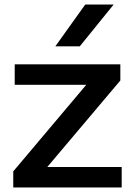

<svg xmlns="http://www.w3.org/2000/svg" viewBox="-20 -828 590 848"><path d="M38.5 0V-71L361 -453.5H45V-544H511.5V-472.5L189 -90.5H517.5V0ZM224.5 -623.5 356.5 -808H482L332.5 -623.5Z"/></svg>

Font: Encode Sans Exp Md
Style: Regular
Weight: 500
Width: 7
Designer: Multiple Designers
Foundry: Impallari Type
Version: Version 3.002; ttfautohint (v1.8.3) -l 8 -r 50 -G 200 -x 14 